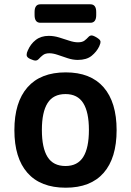

<svg xmlns="http://www.w3.org/2000/svg" viewBox="-20 -867 609 894"><path d="M168 -761Q141 -761 141 -797V-811Q141 -847 168 -847H401Q428 -847 428 -811V-797Q428 -761 401 -761ZM145 -585Q137 -585 120.5 -592.5Q104 -600 104 -611Q104 -621 109 -631Q122 -662 146.5 -681Q171 -700 207 -700Q231 -700 255.5 -692.5Q280 -685 302.5 -677.5Q325 -670 343 -670Q363 -670 373.5 -678Q384 -686 391 -694Q398 -702 407 -702Q412 -702 422 -697Q432 -692 440 -685.5Q448 -679 448 -672Q448 -669 447 -664.5Q446 -660 442 -651Q430 -626 406.5 -607Q383 -588 342 -588Q319 -588 295 -596Q271 -604 249 -611.5Q227 -619 210 -619Q191 -619 180 -610.5Q169 -602 161.5 -593.5Q154 -585 145 -585ZM286 7Q169 7 108 -62Q47 -131 47 -261Q47 -391 108 -460.5Q169 -530 286 -530Q402 -530 462.5 -460.5Q523 -391 523 -261Q523 -131 462.5 -62Q402 7 286 7ZM285 -94Q341 -94 367.5 -136Q394 -178 394 -262Q394 -345 367.5 -387Q341 -429 285 -429Q228 -429 201.5 -387Q175 -345 175 -262Q175 -178 201.5 -136Q228 -94 285 -94Z"/></svg>

Font: Asap SemiBold
Style: Regular
Weight: 600
Designer: Pablo Cosgaya
Foundry: Omnibus-Type
Version: Version 3.001; ttfautohint (v1.8.3)